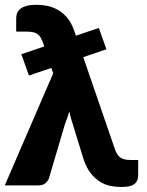

<svg xmlns="http://www.w3.org/2000/svg" viewBox="-30 -756 598 783"><path d="M533.5 -103.5V-44Q533.5 -28 528.5 -18.2Q523.5 -8.5 514.5 -3Q505.5 2.5 492.5 4.5Q479.5 6.5 463 6.5Q441 6.5 418.8 1.8Q396.5 -3 376.5 -15.8Q356.5 -28.5 339.5 -50.2Q322.5 -72 311 -106L267 -249Q262 -263.5 258.5 -276.5Q255 -289.5 252.5 -302Q249 -289 244.8 -276Q240.5 -263 235 -250L169 -27Q164 -16 154 -8Q144 0 126 0H-10.5L187 -457L179.5 -479L88 -448L57 -535L150.5 -566.5L147 -577.5Q141.5 -593 135.8 -602.8Q130 -612.5 122 -617.8Q114 -623 103.2 -625Q92.5 -627 77 -627H36V-681.5Q36 -693 40 -703Q44 -713 53.8 -720.5Q63.5 -728 79.2 -732.2Q95 -736.5 119 -736.5Q139.5 -736.5 161.8 -732.2Q184 -728 204.8 -716.5Q225.5 -705 243 -684.8Q260.5 -664.5 272 -632.5L279.5 -610.5L373 -642L404 -555L309.5 -523L438.5 -148Q445.5 -126 459.2 -114.8Q473 -103.5 502.5 -103.5Z"/></svg>

Font: Lato ExtraBold
Style: Regular
Weight: 800
Designer: Lukasz Dziedzic with Adam Twardoch and Botio Nikoltchev
Foundry: tyPoland Lukasz Dziedzic
Version: Version 2.015; 2015-08-06; http://www.latofonts.com/